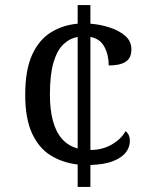

<svg xmlns="http://www.w3.org/2000/svg" viewBox="-20 -734 599 754"><path d="M285 -88Q225 -95 178.5 -124Q132 -153 105.5 -211Q79 -269 79 -361Q79 -460 106.5 -519.5Q134 -579 181 -607.5Q228 -636 285 -641V-714H335V-641Q374 -638 411 -626Q448 -614 472 -593Q496 -572 496 -540Q496 -523 490.5 -511Q485 -499 473.5 -491.5Q462 -484 445.5 -480.5Q429 -477 407 -477Q407 -518 390 -550Q373 -582 335 -589V-145Q382 -145 419 -166.5Q456 -188 473 -219Q481 -213 485.5 -203.5Q490 -194 490 -180Q490 -157 475 -136.5Q460 -116 426 -102Q392 -88 335 -86V0H285ZM285 -589Q253 -583 228.5 -559.5Q204 -536 190 -488.5Q176 -441 176 -362Q176 -303 188 -259Q200 -215 224 -188Q248 -161 285 -151Z"/></svg>

Font: Noto Serif Gurmukhi
Style: Regular
Weight: 400
Designer: Vaibhav Singh and the Monotype Design Team
Foundry: Monotype Imaging Inc.
Version: Version 2.003